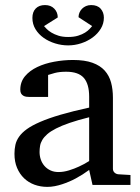

<svg xmlns="http://www.w3.org/2000/svg" viewBox="-20 -730 552 758"><path d="M332 -267.1Q287.1 -255.9 255.1 -244.9Q223.1 -233.9 201.2 -222.7Q179.2 -211.4 166.5 -200.2Q153.8 -189 147 -177.5Q140.1 -166 138.2 -154.1Q136.2 -142.1 136.2 -129.9Q136.2 -114.3 141.1 -100.1Q146 -85.9 155.5 -75Q165 -64 179 -57.4Q192.9 -50.8 210.9 -50.8Q231 -50.8 252.4 -57.4Q273.9 -64 291.5 -72.3Q312 -81.5 332 -94.2ZM345.2 0 332 -59.1Q306.2 -40 278.8 -25.4Q267.1 -19 253.4 -13.2Q239.7 -7.3 225.6 -2.7Q211.4 2 196.5 4.9Q181.6 7.8 167 7.8Q140.1 7.8 116.5 -0.7Q92.8 -9.3 75.2 -26.1Q57.6 -43 47.4 -67.1Q37.1 -91.3 37.1 -123Q37.1 -141.6 40.8 -158.2Q44.4 -174.8 55.4 -190.4Q66.4 -206.1 86.4 -220.5Q106.4 -234.9 139.2 -249Q171.9 -263.2 219.2 -277.1Q266.6 -291 332 -305.2V-348.1Q332 -398.4 310.8 -422.6Q289.6 -446.8 241.2 -446.8Q214.8 -446.8 196.3 -441.9Q177.7 -437 169.9 -434.1V-347.2H97.2Q90.3 -347.2 83.7 -348.1Q77.1 -349.1 71.8 -352.3Q66.4 -355.5 63.2 -361.1Q60.1 -366.7 60.1 -376Q60.1 -406.7 78.6 -429Q97.2 -451.2 127 -465.3Q156.7 -479.5 193.8 -486.3Q231 -493.2 268.1 -493.2Q314.5 -493.2 345 -482.2Q375.5 -471.2 393.3 -451.4Q411.1 -431.6 418.5 -404.3Q425.8 -377 425.8 -344.2V-64Q425.8 -54.7 431.9 -48.8Q438 -43 446.8 -42L495.1 -39.1V0ZM390.1 -660.2Q390.1 -636.7 377.9 -616.7Q365.7 -596.7 345.7 -582Q325.7 -567.4 300.5 -559.1Q275.4 -550.8 249 -550.8Q223.1 -550.8 197.8 -558.6Q172.4 -566.4 152.3 -580.6Q132.3 -594.7 120.1 -614.7Q107.9 -634.8 107.9 -659.2Q107.9 -683.1 121.1 -696.5Q134.3 -710 157.7 -710Q180.7 -710 194.3 -695.8Q208 -681.6 208 -661.1L153.8 -627Q157.2 -623 164.3 -615.7Q171.4 -608.4 183.1 -601.3Q194.8 -594.2 210.9 -589.1Q227.1 -584 249 -584Q272 -584 288.3 -589.1Q304.7 -594.2 315.9 -601.3Q327.1 -608.4 333.7 -615.7Q340.3 -623 343.8 -627L290 -662.1Q290 -671.4 293.7 -680.2Q297.4 -689 304 -695.6Q310.5 -702.1 319.6 -706.1Q328.6 -710 339.8 -710Q364.7 -710 377.4 -695.6Q390.1 -681.2 390.1 -660.2Z"/></svg>

Font: Charis SIL
Style: Regular
Weight: 400
Foundry: SIL International
Version: Version 4.112